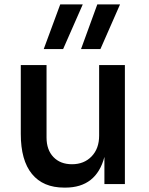

<svg xmlns="http://www.w3.org/2000/svg" viewBox="-20 -834 674 870"><path d="M435.1 -611.8H347.2L420.9 -814H523.9ZM266.1 -611.8H178.2L252.9 -814H355ZM275.9 16.1H271Q175.3 16.1 124.8 -45.7Q74.2 -107.4 74.2 -227.1V-539.1H190.9V-210.9Q190.9 -154.8 222.2 -122.3Q253.4 -89.8 306.2 -89.8Q360.8 -89.8 395 -125.2Q429.2 -160.6 429.2 -219.2V-539.1H545.9V0H453.1V-123Q416.5 16.1 275.9 16.1Z"/></svg>

Font: Sora Medium
Style: Regular
Weight: 500
Designer: Jonathan Barnbrook, Julián Moncada
Foundry: Barnbrook Fonts
Version: Version 2.000